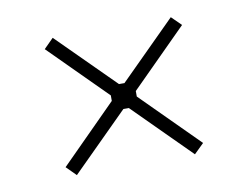

<svg xmlns="http://www.w3.org/2000/svg" viewBox="-49 -566 606 470"><g transform="rotate(-10 254.0 -330.5)"><path d="M425.3 -184.1 400.9 -160.2 261.2 -299.8H247.6L107.4 -160.2L83.5 -184.1L223.1 -324.2V-337.9L83.5 -477.5L107.4 -501.5L247.6 -361.8H261.2L400.9 -501L424.8 -477.5L285.2 -337.9V-324.2Z"/></g></svg>

Font: Happy Times at the IKOB Italic
Style: Regular
Weight: 400
Designer: Lucas Le Bihan
Foundry: Lucas Le Bihan
Version: Version 1.000;PS 1.0;hotconv 1.0.88;makeotf.lib2.5.647800